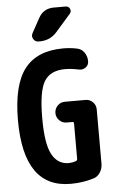

<svg xmlns="http://www.w3.org/2000/svg" viewBox="-63 -1012 627 1062"><g transform="rotate(-5 250.0 -480.5)"><path d="M277.3 -969.7H342.8Q359.4 -969.7 366.2 -955.1Q373 -940.4 362.3 -927.7L278.3 -832Q241.2 -790 182.6 -790H176.8Q158.2 -790 148.4 -806.6Q138.7 -823.2 148.4 -839.8L192.4 -919.9Q219.7 -969.7 277.3 -969.7ZM408.2 -445.3Q431.6 -445.3 448.2 -428.2Q464.8 -411.1 464.8 -387.7V-86.9Q464.8 -59.6 450.7 -37.6Q436.5 -15.6 413.1 -8.8Q353.5 9.8 285.2 9.8Q25.4 9.8 25.4 -365.2Q25.4 -561.5 94.7 -650.9Q164.1 -740.2 309.6 -740.2Q347.7 -740.2 385.7 -732.4Q411.1 -727.5 425.8 -706.1Q440.4 -684.6 440.4 -658.2V-657.2Q440.4 -635.7 423.3 -623.5Q406.2 -611.3 384.8 -616.2Q343.8 -625 309.6 -625Q227.5 -625 193.8 -569.8Q160.2 -514.6 160.2 -365.2Q160.2 -222.7 191.9 -164.1Q223.6 -105.5 285.2 -105.5Q302.7 -105.5 324.2 -112.3Q333 -116.2 333 -124V-321.3Q333 -330.1 324.2 -330.1H292Q268.6 -330.1 252 -347.2Q235.4 -364.3 235.4 -386.7V-387.7Q235.4 -411.1 252 -428.2Q268.6 -445.3 292 -445.3Z"/></g></svg>

Font: Rounded Mgen+ 2m bold
Style: Bold
Weight: 700
Designer: [Source Han Sans]
Ryoko NISHIZUKA  (kana & ideographs); Paul D. Hunt (Latin, Greek & Cyrillic); Wenlong ZHANG  (bopomofo
Version: Version 1.059.20150602